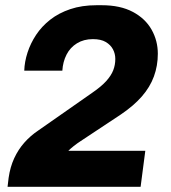

<svg xmlns="http://www.w3.org/2000/svg" viewBox="-20 -716 655 736"><path d="M9 0 13 -34Q19 -76 34.5 -109.5Q50 -143 73.5 -169.5Q97 -196 127 -216L333 -360Q368 -384 387 -405Q406 -426 414 -446.5Q422 -467 422 -490Q422 -510 413 -527Q404 -544 385.5 -555Q367 -566 336 -566Q301 -566 275 -550Q249 -534 235 -506.5Q221 -479 219 -445H73Q74 -479 85.5 -514.5Q97 -550 118.5 -582.5Q140 -615 172.5 -640.5Q205 -666 249.5 -681Q294 -696 350 -696H370Q441 -696 489 -670.5Q537 -645 561 -602.5Q585 -560 585 -510Q585 -464 570 -423Q555 -382 523.5 -346Q492 -310 443 -277L289 -175Q275 -166 262.5 -156Q250 -146 242 -138H537L519 0Z"/></svg>

Font: Chivo Medium
Style: Bold Italic
Weight: 700
Italic angle: -8.05°
Version: Version 2.002